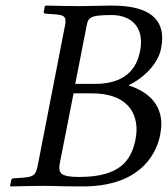

<svg xmlns="http://www.w3.org/2000/svg" viewBox="-20 -667 602 689"><path d="M20 -19 16 0 18 2C63 1 102 0 140 0C178 0 191 2 277 2C468 2 538 -98 555 -184C557 -197 559 -209 559 -221C559 -294 511 -338 443 -360V-362C496 -387 548 -439 558 -493C560 -505 562 -517 562 -530C562 -588 529 -647 382 -647C348 -647 304 -645 265 -645C228 -645 189 -646 144 -647L141 -645L137 -625C137 -621 138 -618 143 -618L171 -616C204 -614 215 -610 215 -592C215 -587 215 -581 213 -574L115 -71C108 -36 98 -32 57 -29L28 -27C23 -27 21 -24 20 -19ZM244 -332H310C423 -332 470 -275 470 -202C470 -190 468 -178 466 -165C451 -92 411 -32 265 -32C209 -32 193 -41 193 -64C193 -68 193 -73 194 -78ZM290 -570C296 -603 298 -613 382 -613C429 -613 486 -590 486 -516C486 -505 485 -494 482 -481C465 -396 401 -366 321 -366H250Z"/></svg>

Font: Libertinus Serif
Style: Italic
Weight: 400
Italic angle: -12°
Designer: Philipp H. Poll, Khaled Hosny
Foundry: Caleb Maclennan
Version: Version 7.050;RELEASE